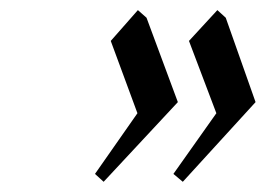

<svg xmlns="http://www.w3.org/2000/svg" viewBox="-20 -477 526 380"><path d="M168 -132.8 252 -252.9 199.2 -396 252.9 -457 270 -441.9 332 -274.9 185.1 -117.2ZM323.2 -132.8 408.2 -252.9 354 -396 410.2 -457 426.8 -441.9 485.8 -274.9 341.8 -117.2Z"/></svg>

Font: Dehuti
Style: Italic
Weight: 400
Version: Version 1.2